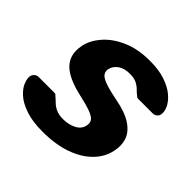

<svg xmlns="http://www.w3.org/2000/svg" viewBox="-140 -671 822 822"><g transform="rotate(45 271.0 -260.0)"><path d="M217 10Q155 10 113.5 -4.5Q72 -19 49 -40Q26 -61 17.5 -82.5Q9 -104 11 -119Q13 -130 21.5 -137Q30 -144 39 -144H135Q139 -144 141.5 -143Q144 -142 147 -138Q158 -129 169.5 -117.5Q181 -106 198 -98Q215 -90 242 -90Q275 -90 301 -103.5Q327 -117 332 -142Q336 -160 328 -172Q320 -184 293 -194Q266 -204 212 -216Q161 -228 127.5 -248Q94 -268 81 -298.5Q68 -329 77 -372Q86 -411 117.5 -447Q149 -483 202.5 -506.5Q256 -530 328 -530Q383 -530 422 -516.5Q461 -503 484.5 -482.5Q508 -462 517.5 -440.5Q527 -419 524 -403Q523 -393 514.5 -386Q506 -379 497 -379H409Q404 -379 400.5 -380.5Q397 -382 395 -385Q384 -393 374 -403.5Q364 -414 348.5 -422Q333 -430 306 -430Q273 -430 252.5 -415.5Q232 -401 227 -379Q224 -365 230.5 -353Q237 -341 262.5 -331Q288 -321 343 -310Q408 -298 443.5 -274Q479 -250 489.5 -218.5Q500 -187 492 -151Q483 -104 447 -67.5Q411 -31 353 -10.5Q295 10 217 10Z"/></g></svg>

Font: Rubik Light SemiBold
Style: Italic
Weight: 600
Italic angle: -12°
Version: Version 2.104